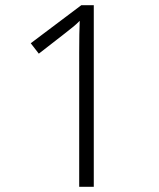

<svg xmlns="http://www.w3.org/2000/svg" viewBox="-20 -810 612 737"><path d="M340 -93H284V-607Q284 -650 284.5 -677.5Q285 -705 286 -730Q272 -716 259.5 -706Q247 -696 228 -681L129 -604L98 -644L292 -790H340Z"/></svg>

Font: Noto Sans Kannada UI Light
Style: Regular
Weight: 300
Designer: Jelle Bosma - Monotype Design Team
Foundry: Monotype Imaging Inc.
Version: Version 2.005; ttfautohint (v1.8.4.7-5d5b)